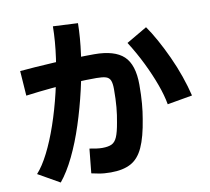

<svg xmlns="http://www.w3.org/2000/svg" viewBox="-91 -921 1183 1080"><g transform="rotate(-10 500.0 -381.5)"><path d="M458 48Q419 48 390 42.5Q361 37 348 34L362 -105Q383 -101 401 -98.5Q419 -96 434 -96Q469 -96 488.5 -105.5Q508 -115 519.5 -142Q531 -169 540 -222Q548 -263 552 -308Q556 -353 556 -410Q556 -443 549 -460Q542 -477 523.5 -483Q505 -489 470 -489Q412 -489 346.5 -486Q281 -483 210.5 -476.5Q140 -470 64 -460L54 -602Q88 -605 140 -609Q192 -613 252 -616Q312 -619 371.5 -621Q431 -623 480 -623Q596 -623 648.5 -574Q701 -525 701 -410Q701 -350 697 -303Q693 -256 686 -217Q670 -116 643.5 -58Q617 0 572.5 24Q528 48 458 48ZM170 55 47 -15Q81 -52 114.5 -118Q148 -184 177 -268.5Q206 -353 228.5 -447.5Q251 -542 264.5 -637Q278 -732 279 -818L421 -811Q420 -730 407 -634Q394 -538 371 -438.5Q348 -339 317.5 -245Q287 -151 249.5 -73.5Q212 4 170 55ZM839 -274Q830 -326 807 -389Q784 -452 751 -519.5Q718 -587 676 -653L794 -722Q819 -687 847 -636.5Q875 -586 901.5 -528.5Q928 -471 948.5 -412Q969 -353 982 -299Z"/></g></svg>

Font: Murecho Thin
Style: Bold
Weight: 700
Version: Version 1.010